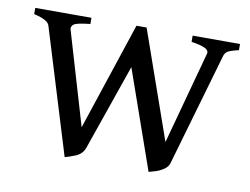

<svg xmlns="http://www.w3.org/2000/svg" viewBox="-56 -493 760 583"><g transform="rotate(10 324.5 -201.5)"><path d="M640.1 -398.4Q612.3 -392.1 605 -386.5Q597.7 -380.9 595.2 -370.6L495.6 -26.4Q492.2 -13.2 480.2 -5.1Q468.3 2.9 455.1 7.1Q441.9 11.2 434.1 13.2L319.8 -312.5L323.7 -417.5Q323.7 -417.5 335.2 -417.5Q346.7 -417.5 352.1 -417.5L468.8 -85L546.4 -370.6Q549.3 -380.9 537.1 -387.2Q524.9 -393.6 494.1 -398.4V-417.5H640.1ZM235.4 -26.4Q228.5 -6.3 207.8 2.2Q187 10.7 175.3 13.2L57.6 -370.6Q53.7 -388.2 8.8 -398.4V-417.5H182.1V-398.4Q138.2 -394 130.6 -386.5Q123 -378.9 126 -370.6L210.4 -85L320.8 -417.5Q327.1 -417.5 336.4 -417.5Q345.7 -417.5 345.7 -417.5L355 -370.6Z"/></g></svg>

Font: Dai Banna SIL Light
Style: Regular
Weight: 300
Designer: Victor Gaultney
Foundry: SIL International
Version: Version 4.000